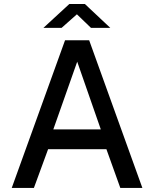

<svg xmlns="http://www.w3.org/2000/svg" viewBox="-20 -920 754 940"><path d="M37.5 0 298.5 -723H416.5L677 0H569L501 -189.5H215.5L146 0ZM241 -286.5H473.5L358 -618ZM425.5 -783.5 356.5 -850 281.5 -783.5H192.5L319.5 -900.5H395.5L520 -783.5Z"/></svg>

Font: Public Sans Medium
Style: Regular
Weight: 500
Designer: The Public Sans Project Authors: Dan O. Williams and USWDS (Libre Franklin designed by Pablo Impallari and Rodrigo Fuenz
Version: Version 1.007